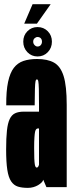

<svg xmlns="http://www.w3.org/2000/svg" viewBox="-20 -885 346 908"><path d="M112 3.5Q125.5 3.5 137.8 0Q150 -3.5 159.8 -9.2Q169.5 -15 176.2 -21.5Q183 -28 184.5 -35L199.5 0H295.5V-389Q295.5 -479 280.8 -525.5Q266 -572 235.2 -589Q204.5 -606 155 -606Q118.5 -606 91 -596.8Q63.5 -587.5 45.5 -564.2Q27.5 -541 18.2 -497.8Q9 -454.5 9.5 -387H144Q144.5 -438.5 145.2 -465Q146 -491.5 148 -500.5Q150 -509.5 154.5 -509.5Q159.5 -509.5 161.2 -499.8Q163 -490 163.8 -463.8Q164.5 -437.5 164.5 -387.5V-357H92.5Q67.5 -357 51.2 -349.2Q35 -341.5 25.8 -321.8Q16.5 -302 12.8 -267.5Q9 -233 9 -178Q9 -118.5 14.5 -82.2Q20 -46 32.8 -27.2Q45.5 -8.5 64.8 -2.5Q84 3.5 112 3.5ZM153.5 -92.5Q151 -92.5 148.5 -95.8Q146 -99 144.5 -108.2Q143 -117.5 142.2 -135.8Q141.5 -154 141.5 -185Q141.5 -216 142.8 -234.8Q144 -253.5 146 -262.2Q148 -271 151.5 -274.2Q155 -277.5 159 -277.5H164.5V-106Q164 -103.5 162.2 -99.8Q160.5 -96 158.2 -94.2Q156 -92.5 153.5 -92.5ZM157.5 -618Q186.5 -618 206 -638.2Q225.5 -658.5 225.5 -688Q225.5 -717.5 206 -737.2Q186.5 -757 157.5 -757Q129 -757 109.5 -737.2Q90 -717.5 90 -688Q90 -658.5 109.5 -638.2Q129 -618 157.5 -618ZM157.5 -665Q150 -665 143.5 -671.8Q137 -678.5 137 -688Q137 -698 143.5 -704Q150 -710 157.5 -710Q167 -710 172.8 -704Q178.5 -698 178.5 -688Q178.5 -678.5 172.8 -671.8Q167 -665 157.5 -665ZM94.5 -773H154.5L219.5 -865H134Z"/></svg>

Font: Anybody UltraCondensed
Style: Bold
Weight: 700
Width: 1
Version: Version 1.113;gftools[0.9.25]